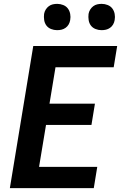

<svg xmlns="http://www.w3.org/2000/svg" viewBox="-20 -973 640 993"><path d="M31 0 152 -735H586L568 -625H267L236 -437H471L453 -327H218L182 -110H483L465 0ZM505 -817Q489 -817 474 -823Q459 -829 450 -841Q441 -853 438.5 -869Q436 -885 438 -901Q440 -913 446.5 -923.5Q453 -934 462.5 -941Q472 -948 483 -950.5Q494 -953 506 -953Q522 -953 537 -947Q552 -941 561 -929Q570 -917 573 -901Q576 -885 573 -869Q571 -857 565 -846.5Q559 -836 549 -829Q539 -822 528 -819.5Q517 -817 505 -817ZM275 -817Q259 -817 244 -823Q229 -829 220 -841Q211 -853 208.5 -869Q206 -885 208 -901Q210 -913 216.5 -923.5Q223 -934 232.5 -941Q242 -948 253 -950.5Q264 -953 276 -953Q292 -953 307 -947Q322 -941 331 -929Q340 -917 343 -901Q346 -885 343 -869Q341 -857 335 -846.5Q329 -836 319 -829Q309 -822 298 -819.5Q287 -817 275 -817Z"/></svg>

Font: Iosevka Aile Extrabold Oblique
Style: Regular
Weight: 800
Italic angle: -9°
Designer: Belleve Invis
Foundry: Belleve Invis
Version: Version 31.1.0; ttfautohint (v1.8.4)